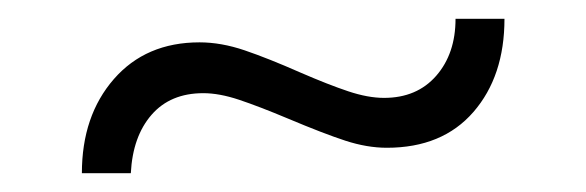

<svg xmlns="http://www.w3.org/2000/svg" viewBox="-20 -397 623 204"><path d="M464 -377H516Q516 -316 483 -278Q450 -240 391 -240Q370 -240 347 -247.5Q324 -255 286 -271Q255 -284 234 -291Q213 -298 196 -298Q161 -298 141 -275Q121 -252 119 -213H67Q67 -274 101 -313Q135 -352 192 -352Q215 -352 240 -343.5Q265 -335 299 -320Q329 -307 350 -300Q371 -293 388 -293Q423 -293 443.5 -316.5Q464 -340 464 -377Z"/></svg>

Font: Aleo Light
Style: Regular
Weight: 300
Designer: Alessio Laiso
Foundry: Alessio Laiso
Version: Version 2.000